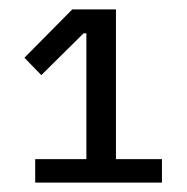

<svg xmlns="http://www.w3.org/2000/svg" viewBox="-20 -718 399 409"><path d="M55 -329V-379H164V-647H158L68 -558L32 -595L134 -698H227V-379H325V-329Z"/></svg>

Font: IBMPlexSans
Style: Regular
Weight: 400
Designer: Mike Abbink, Paul van der Laan, Pieter van Rosmalen
Foundry: Bold Monday
Version: Version 3.1